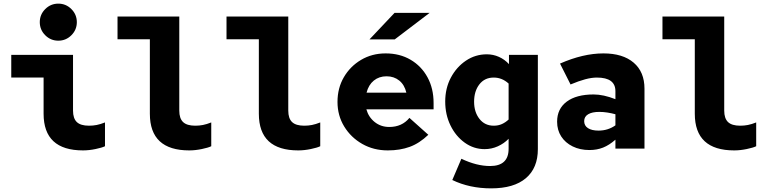

<svg xmlns="http://www.w3.org/2000/svg" viewBox="-20 -818 4240 1057"><path d="M301 -594Q259 -594 229 -624Q199 -654 199 -696Q199 -738 229 -768Q259 -798 301 -798Q343 -798 373 -768Q403 -738 403 -696Q403 -654 373 -624Q343 -594 301 -594ZM437 10Q220 10 220 -192V-391H42V-516H382V-209Q382 -166 403 -146Q424 -126 470 -126Q492 -126 512.5 -130Q533 -134 558 -144V-13Q542 -5 506 2.5Q470 10 437 10Z M1022 10Q805 10 805 -192V-602H627V-727H967V-209Q967 -166 988 -146Q1009 -126 1055 -126Q1077 -126 1097.5 -130Q1118 -134 1143 -144V-13Q1127 -5 1091 2.5Q1055 10 1022 10Z M1622 10Q1405 10 1405 -192V-602H1227V-727H1567V-209Q1567 -166 1588 -146Q1609 -126 1655 -126Q1677 -126 1697.5 -130Q1718 -134 1743 -144V-13Q1727 -5 1691 2.5Q1655 10 1622 10Z M2115 10Q2037 10 1974.5 -25.5Q1912 -61 1875 -121.5Q1838 -182 1838 -257Q1838 -333 1873 -393Q1908 -453 1968 -488.5Q2028 -524 2103 -524Q2181 -524 2240.5 -489Q2300 -454 2333.5 -392.5Q2367 -331 2367 -251V-216H1997Q2009 -173 2043 -146Q2077 -119 2123 -119Q2193 -119 2234 -169L2338 -76Q2289 -29 2235.5 -9.5Q2182 10 2115 10ZM1998 -308H2217Q2207 -351 2178 -374.5Q2149 -398 2108 -398Q2067 -398 2038 -374.5Q2009 -351 1998 -308ZM2014 -601 2152 -747H2345L2153 -601Z M2684 219Q2565 219 2470 173L2520 56Q2604 96 2678 96Q2780 96 2780 1V-54Q2755 -28 2720.5 -12.5Q2686 3 2648 3Q2588 3 2538.5 -32.5Q2489 -68 2460 -127.5Q2431 -187 2431 -259Q2431 -332 2462 -390.5Q2493 -449 2545 -484Q2597 -519 2660 -519Q2695 -519 2726.5 -505Q2758 -491 2782 -465V-516H2941V3Q2941 107 2875 163Q2809 219 2684 219ZM2698 -126Q2723 -126 2743 -135Q2763 -144 2780 -160V-358Q2744 -391 2698 -391Q2648 -391 2619 -353.5Q2590 -316 2590 -258Q2590 -201 2619.5 -163.5Q2649 -126 2698 -126Z M3225 8Q3173 8 3132.5 -12Q3092 -32 3069.5 -67Q3047 -102 3047 -148Q3047 -219 3100 -258.5Q3153 -298 3248 -298Q3302 -298 3368 -272V-316Q3368 -391 3266 -391Q3237 -391 3201.5 -381.5Q3166 -372 3121 -353L3063 -468Q3190 -524 3302 -524Q3409 -524 3468.5 -473Q3528 -422 3528 -330V0H3368V-49Q3334 -19 3300 -5.5Q3266 8 3225 8ZM3196 -151Q3196 -126 3217 -112.5Q3238 -99 3275 -99Q3327 -99 3368 -128V-189Q3346 -195 3323.5 -198.5Q3301 -202 3279 -202Q3240 -202 3218 -189Q3196 -176 3196 -151Z M4022 10Q3805 10 3805 -192V-602H3627V-727H3967V-209Q3967 -166 3988 -146Q4009 -126 4055 -126Q4077 -126 4097.5 -130Q4118 -134 4143 -144V-13Q4127 -5 4091 2.5Q4055 10 4022 10Z"/></svg>

Font: Red Hat Mono
Style: Bold
Weight: 700
Monospace: yes
Designer: Pentagram, MCKL
Foundry: Pentagram, MCKL
Version: Version 1.023; ttfautohint (v1.8.3)